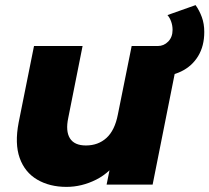

<svg xmlns="http://www.w3.org/2000/svg" viewBox="-20 -722 819 751"><path d="M240 9Q174 9 125.5 -19.5Q77 -48 57 -104Q37 -160 53 -243L113 -542H303L247 -261Q236 -209 253.5 -181Q271 -153 316 -153Q364 -153 396.5 -182.5Q429 -212 441 -274L495 -542H685L577 0H397L428 -153L452 -109Q413 -48 356.5 -19.5Q300 9 240 9ZM564 -422V-542H597Q621 -542 638 -559.5Q655 -577 655 -605Q655 -622 649.5 -637.5Q644 -653 635 -663L745 -702Q760 -681 769.5 -655Q779 -629 779 -597Q779 -542 755 -502.5Q731 -463 688.5 -442.5Q646 -422 590 -422Z"/></svg>

Font: Montserrat Thin ExtraBold
Style: Italic
Weight: 800
Italic angle: -11.3°
Version: Version 9.000